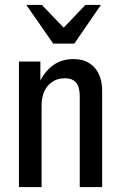

<svg xmlns="http://www.w3.org/2000/svg" viewBox="-20 -760 489 780"><path d="M57 0V-510H144V-414H149V0ZM304 0V-369Q304 -407 289 -424.5Q274 -442 244 -442Q213 -442 191.5 -427Q170 -412 159.5 -387.5Q149 -363 149 -333L137 -418Q157 -465 192.5 -492.5Q228 -520 278 -520Q333 -520 364 -485.5Q395 -451 395 -390V0ZM196 -583 87 -740H150L275 -610H203L327 -740H390L282 -583Z"/></svg>

Font: Instrument Sans Condensed Medium
Style: Regular
Weight: 500
Width: 3
Designer: Rodrigo Fuenzalida
Foundry: fragTYPE
Version: Version 1.000;gftools[0.9.28]